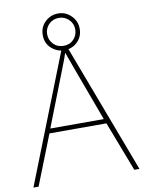

<svg xmlns="http://www.w3.org/2000/svg" viewBox="-97 -962 770 1029"><g transform="rotate(-10 288.5 -448.0)"><path d="M0 0 282 -716H307L577 0H549L445 -271H135L28 0ZM144 -296H435L325 -594Q321 -606 316 -619Q311 -632 305.5 -648Q300 -664 293 -682Q288 -667 282.5 -651.5Q277 -636 271 -621.5Q265 -607 260 -593ZM292 -696Q252 -696 221.5 -723.5Q191 -751 191 -796Q191 -839 221 -867.5Q251 -896 292 -896Q333 -896 362.5 -866.5Q392 -837 392 -796Q392 -752 362.5 -724Q333 -696 292 -696ZM292 -720Q326 -720 347 -742.5Q368 -765 368 -796Q368 -828 345.5 -850Q323 -872 292 -872Q259 -872 237 -850Q215 -828 215 -796Q215 -765 236.5 -742.5Q258 -720 292 -720Z"/></g></svg>

Font: Noto Sans Symbols Thin
Style: Regular
Weight: 250
Version: Version 2.002